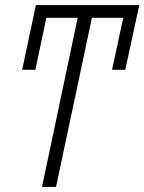

<svg xmlns="http://www.w3.org/2000/svg" viewBox="-20 -734 567 754"><path d="M200 0H145L285 -664H162L119 -460H67L121 -714H527L472 -460H420L464 -664H341Z"/></svg>

Font: Noto Sans Display SemiCondensed Light
Style: Italic
Weight: 300
Width: 4
Italic angle: -12°
Designer: Monotype Design Team
Foundry: Monotype Imaging Inc.
Version: Version 1.900